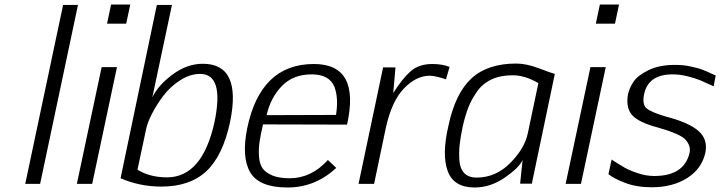

<svg xmlns="http://www.w3.org/2000/svg" viewBox="-20 -816 3196 852"><path d="M158 0H92L260 -794H326Z M540 -711H455L473 -796H558ZM321 0 431 -518H499L389 0Z M628 -241 590 -63Q645 -29 721 -29Q878 -29 932 -275Q976 -488 868 -488Q823 -488 779 -459.5Q735 -431 704.5 -390.5Q674 -350 653.5 -309.5Q633 -269 628 -241ZM515 -25 676 -794H743L656 -384Q682 -438 746 -485.5Q810 -533 880 -533Q1054 -533 1001 -275Q969 -125 896 -56.5Q823 12 696 12Q600 12 515 -25Z M1163 -305 1471 -306Q1483 -380 1464 -431Q1441 -486 1363 -486Q1281 -486 1231 -434.5Q1181 -383 1163 -305ZM1265 -25Q1362 -25 1435 -106Q1470 -73 1472 -71Q1379 16 1256 16Q1130 16 1090.5 -51Q1051 -118 1077 -247Q1136 -532 1373 -532Q1580 -532 1520 -263L1147 -264Q1136 -216 1131.5 -184.5Q1127 -153 1129.5 -120Q1132 -87 1146 -68Q1160 -49 1189.5 -37Q1219 -25 1265 -25Z M1640 0H1571L1680 -517H1735L1725 -403Q1765 -467 1802 -499.5Q1839 -532 1898 -532Q1944 -532 1975 -519L1959 -464Q1911 -480 1887 -480Q1827 -480 1772.5 -423.5Q1718 -367 1692 -248Z M2095 -28Q2180 -28 2244 -92.5Q2308 -157 2322 -224L2369 -447Q2310 -482 2255 -482Q2200 -482 2160 -463Q2120 -444 2095.5 -408Q2071 -372 2058 -338.5Q2045 -305 2034 -258Q2024 -211 2020 -176.5Q2016 -142 2018.5 -105Q2021 -68 2040 -48Q2059 -28 2095 -28ZM2442 -488 2340 -1H2288L2299 -106Q2283 -71 2219.5 -27.5Q2156 16 2086 16Q1993 16 1966.5 -57.5Q1940 -131 1970 -258Q2000 -401 2071.5 -467.5Q2143 -534 2271 -534Q2316 -534 2372.5 -512.5Q2429 -491 2442 -488Z M2709 -711H2624L2642 -796H2727ZM2490 0 2600 -518H2668L2558 0Z M2974 -528Q2993 -528 3010.5 -526.5Q3028 -525 3044.5 -521Q3061 -517 3072 -514.5Q3083 -512 3098.5 -506Q3114 -500 3119.5 -497.5Q3125 -495 3140 -488Q3155 -481 3156 -481Q3154 -473 3151 -455.5Q3148 -438 3147 -433Q3108 -451 3086.5 -460Q3065 -469 3031 -477.5Q2997 -486 2965 -486Q2856 -486 2838 -397Q2829 -352 2849.5 -335Q2870 -318 2934 -299Q3038 -272 3080 -234.5Q3122 -197 3110 -138Q3094 -67 3029.5 -26Q2965 15 2872 15Q2805 15 2754 -4.5Q2703 -24 2680 -43Q2682 -54 2687 -75.5Q2692 -97 2694 -108Q2729 -85 2752 -72Q2775 -59 2811.5 -47Q2848 -35 2883 -35Q3016 -35 3040 -138Q3044 -158 3036.5 -174Q3029 -190 3017.5 -200.5Q3006 -211 2979.5 -222.5Q2953 -234 2934.5 -239.5Q2916 -245 2879 -256Q2803 -279 2780 -311.5Q2757 -344 2767 -399Q2774 -428 2792 -454.5Q2810 -481 2857.5 -504.5Q2905 -528 2974 -528Z"/></svg>

Font: Afta sans
Style: Italic
Weight: 400
Italic angle: -12°
Designer: par.qink
Foundry: Oriol Esparraguera Font
Version: Version 1.000